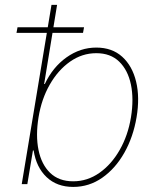

<svg xmlns="http://www.w3.org/2000/svg" viewBox="-20 -747 638 779"><path d="M68.2 0 188.9 -727.3H211.6L159.1 -406.2H161.9Q193.9 -474.4 249.8 -514.2Q305.8 -554 370.7 -554Q434.7 -554 475.9 -516.7Q517 -479.4 532.3 -415.5Q547.6 -351.6 534.1 -271.3Q520.6 -191.1 484.4 -127.1Q448.2 -63.2 394.9 -25.9Q341.6 11.4 277 11.4Q210.9 11.4 169 -28.4Q127.1 -68.2 116.5 -136.4H113.6L90.9 0ZM136.4 -271.3Q124.3 -197.4 136.2 -138.7Q148.1 -79.9 183.4 -45.6Q218.8 -11.4 277 -11.4Q334.5 -11.4 383.3 -45.6Q432.2 -79.9 465.7 -138.7Q499.3 -197.4 511.4 -271.3Q523.4 -345.2 511.2 -403.9Q498.9 -462.7 463.6 -497Q428.3 -531.2 370.7 -531.2Q313.2 -531.2 264.4 -497Q215.6 -462.7 182 -403.9Q148.4 -345.2 136.4 -271.3ZM46.9 -613.6 51.1 -636.4H321L316.8 -613.6Z"/></svg>

Font: Inter UI Thin
Style: Italic
Weight: 100
Italic angle: -9.39999°
Designer: Rasmus Andersson
Foundry: rsms
Version: 3.2;8d6f07862